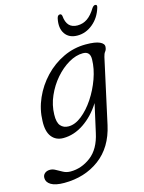

<svg xmlns="http://www.w3.org/2000/svg" viewBox="-174 -741 804 1071"><g transform="rotate(-15 228.5 -206.0)"><path d="M377 2.5Q350 125 264.8 188.2Q179.5 251.5 61 251.5Q10.5 251.5 -14.8 236.2Q-40 221 -40 196.5Q-40 179.5 -28.2 169.8Q-16.5 160 2 160Q18 160 34.8 169.8Q51.5 179.5 70.2 189.2Q89 199 111.5 199Q175 199 229.2 157.8Q283.5 116.5 302.5 28L339 -135Q297.5 -69 240 -30.2Q182.5 8.5 121 8.5Q78 8.5 54 -22.2Q30 -53 32.5 -113Q34 -180.5 61.8 -243.2Q89.5 -306 137 -356Q184.5 -406 245.8 -435Q307 -464 375.5 -464Q430.5 -464 455.8 -452.2Q481 -440.5 479 -422Q478 -406.5 470.2 -397Q462.5 -387.5 458.5 -369.5ZM105 -131Q103.5 -86 120.2 -66.5Q137 -47 166 -47Q203.5 -47 242.2 -77.5Q281 -108 313.8 -157.2Q346.5 -206.5 367 -263.5Q387.5 -320.5 388.5 -373.5Q390 -420.5 347.5 -420.5Q307.5 -420.5 265.2 -396Q223 -371.5 187.2 -330.2Q151.5 -289 128.8 -237.2Q106 -185.5 105 -131ZM359.5 -578Q391.5 -578 417 -595.5Q442.5 -613 465.5 -651Q474.5 -663 483 -663Q497 -663 491 -644.5Q474.5 -590 434.2 -556.8Q394 -523.5 345.5 -523.5Q297 -523.5 274 -556.8Q251 -590 262.5 -644.5Q266.5 -663 280 -663Q289 -663 291.5 -651Q297.5 -578 359.5 -578Z"/></g></svg>

Font: Fraunces 9pt S100 Light
Style: Italic
Weight: 300
Italic angle: -16°
Version: Version 1.000; ttfautohint (v1.8.3)